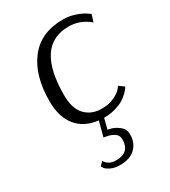

<svg xmlns="http://www.w3.org/2000/svg" viewBox="-187 -602 834 944"><g transform="rotate(-30 230.5 -129.5)"><path d="M448 -422Q397 -466 331 -466Q144 -466 144 -185Q144 -108 179.5 -71Q215 -34 274 -34Q313 -34 343.5 -48.5Q374 -63 386 -78L397 -92L426 -71Q424 -68 420.5 -62.5Q417 -57 403 -43Q389 -29 372 -18.5Q355 -8 325.5 1Q296 10 262 10H259L244 69L265 74Q286 80 307.5 97.5Q329 115 329 145Q329 192 298.5 221.5Q268 251 211 251Q181 251 159.5 240.5Q138 230 132 220L125 209L145 189Q163 221 207 221Q284 221 284 146Q284 123 265 111Q246 99 227 96Q208 93 208 92L230 8Q153 0 110 -52Q67 -104 67 -194Q67 -340 133 -425Q199 -510 325 -510Q361 -510 395 -498Q429 -486 445 -474L461 -463Z"/></g></svg>

Font: Arsenal
Style: Italic
Weight: 400
Italic angle: -9.10001°
Designer: Andrij Shevchenko
Foundry: Stairsfor
Version: Version 2.001;PS 002.001;hotconv 1.0.88;makeotf.lib2.5.64775